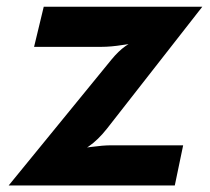

<svg xmlns="http://www.w3.org/2000/svg" viewBox="-20 -566 640 586"><path d="M6.5 0 320.5 -384.5Q341.5 -410 362.5 -425Q383.5 -440 410.5 -448L425 -439Q391 -434.5 354.8 -428.8Q318.5 -423 289.5 -423H84L113.5 -545.5H597.5L307 -174Q279.5 -139 250.8 -119.2Q222 -99.5 188.5 -87.5V-109.5Q221.5 -112.5 258 -117.5Q294.5 -122.5 319 -122.5H539L513.5 0Z"/></svg>

Font: Spline Sans Mono
Style: Italic
Weight: 400
Italic angle: -4°
Monospace: yes
Designer: Eben Sorkin, Mirko Velimirovic
Foundry: Sorkin Type
Version: Version 1.004